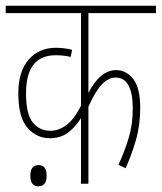

<svg xmlns="http://www.w3.org/2000/svg" viewBox="-20 -642 565 671"><path d="M384 -371Q444 -371 444 -262Q444 -206 429 -157.5Q414 -109 394 -66L419 -54Q440 -101 455 -152.5Q470 -204 470 -265Q470 -335 445.5 -366Q421 -397 386 -397Q330 -397 289 -317V-596H525V-622H0V-596H263V-272Q238 -224 211.5 -204.5Q185 -185 156 -185Q118 -185 94.5 -214Q71 -243 71 -316Q71 -449 175 -449Q203 -449 227 -443L232 -468Q204 -475 175 -475Q116 -475 80 -433.5Q44 -392 44 -316Q44 -232 76 -195.5Q108 -159 154 -159Q191 -159 216.5 -177.5Q242 -196 263 -229V0H289V-269Q314 -325 337 -348Q360 -371 384 -371ZM114 9Q143 9 143 -28Q143 -65 115 -65Q86 -65 86 -28Q86 9 114 9Z"/></svg>

Font: Noto Sans Devanagari Extra Condensed Thin
Style: Regular
Weight: 250
Width: 2
Designer: Monotype Design Team
Foundry: Monotype Imaging Inc.
Version: 1.000